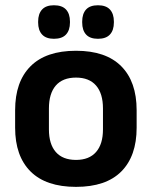

<svg xmlns="http://www.w3.org/2000/svg" viewBox="-20 -697 577 730"><path d="M269 13.5Q155 13.5 96.2 -45Q37.5 -103.5 37.5 -211.5V-278Q37.5 -386.5 96.2 -445.2Q155 -504 269 -504Q382.5 -504 441 -445.2Q499.5 -386.5 499.5 -278V-211.5Q499.5 -103.5 441.2 -45Q383 13.5 269 13.5ZM269 -89Q319 -89 345.2 -119Q371.5 -149 371.5 -205V-284.5Q371.5 -341.5 345.2 -371.8Q319 -402 269 -402Q218.5 -402 192.2 -371.8Q166 -341.5 166 -284.5V-205Q166 -149 192.2 -119Q218.5 -89 269 -89ZM185 -549.5Q155 -549.5 140 -565.8Q125 -582 125 -611.5V-615Q125 -644.5 140 -660.8Q155 -677 185 -677Q216 -677 231 -660.8Q246 -644.5 246 -615V-611.5Q246 -582 231 -565.8Q216 -549.5 185 -549.5ZM352.5 -549.5Q322 -549.5 307.2 -565.8Q292.5 -582 292.5 -611.5V-615Q292.5 -644.5 307.2 -660.8Q322 -677 352.5 -677Q383 -677 398 -660.8Q413 -644.5 413 -615V-611.5Q413 -582 398 -565.8Q383 -549.5 352.5 -549.5Z"/></svg>

Font: Anek Devanagari Medium SemiBold
Style: Regular
Weight: 600
Version: Version 1.003